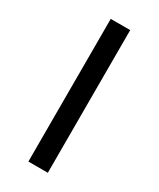

<svg xmlns="http://www.w3.org/2000/svg" viewBox="-186 -778 692 838"><g transform="rotate(30 160.5 -359.5)"><path d="M111 -719H209V0H111Z"/></g></svg>

Font: Nebula Sans Medium
Style: Regular
Weight: 500
Designer: Paul D. Hunt for Adobe (as Source Sans)
Foundry: Nebula Entertainment & Broadcasting LLC
Version: Version 1.010